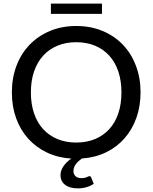

<svg xmlns="http://www.w3.org/2000/svg" viewBox="-20 -869 842 1060"><path d="M473 103.5Q480.5 103.5 483 110L497.5 145.5Q482 157 458.8 164Q435.5 171 409.5 171Q364.5 171 339.2 151.2Q314 131.5 314 98.5Q314 72.5 330.2 49Q346.5 25.5 373.5 6.5Q300 2 239.5 -26.8Q179 -55.5 135.8 -103.5Q92.5 -151.5 69 -216.5Q45.5 -281.5 45.5 -359Q45.5 -439 71.2 -506.5Q97 -574 144 -622.5Q191 -671 256.2 -698.2Q321.5 -725.5 401 -725.5Q480.5 -725.5 546 -698.2Q611.5 -671 658 -622.5Q704.5 -574 730.2 -506.5Q756 -439 756 -359Q756 -282.5 732.8 -217.8Q709.5 -153 667.2 -105Q625 -57 565.2 -28Q505.5 1 432.5 6Q424 12 415.5 19.2Q407 26.5 400.2 35Q393.5 43.5 389.5 53.8Q385.5 64 385.5 75Q385.5 93.5 397.2 104Q409 114.5 429 114.5Q440 114.5 447.2 112.8Q454.5 111 459.5 109Q464.5 107 467.5 105.2Q470.5 103.5 473 103.5ZM650.5 -359Q650.5 -423.5 633 -475Q615.5 -526.5 582.8 -562.2Q550 -598 504 -617Q458 -636 401 -636Q344 -636 297.8 -617Q251.5 -598 218.8 -562.2Q186 -526.5 168.2 -475Q150.5 -423.5 150.5 -359Q150.5 -294 168.2 -242.5Q186 -191 218.8 -155.5Q251.5 -120 297.8 -101Q344 -82 401 -82Q458 -82 504 -101Q550 -120 582.8 -155.5Q615.5 -191 633 -242.5Q650.5 -294 650.5 -359ZM261 -849H543V-792.5H261Z"/></svg>

Font: Lato Medium
Style: Regular
Weight: 500
Designer: Lukasz Dziedzic
Foundry: tyPoland Lukasz Dziedzic
Version: Version 2.006; 2014-01-15